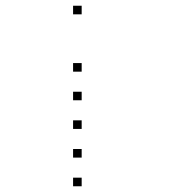

<svg xmlns="http://www.w3.org/2000/svg" viewBox="-20 -685 640 670"><path d="M236 -665Q235 -665 235 -665Q235 -665 235 -664V-636Q235 -635 235 -635Q235 -635 236 -635H264Q265 -635 265 -635Q265 -635 265 -636V-664Q265 -665 265 -665Q265 -665 264 -665ZM236 -465Q235 -465 235 -465Q235 -465 235 -464V-436Q235 -435 235 -435Q235 -435 236 -435H264Q265 -435 265 -435Q265 -435 265 -436V-464Q265 -465 265 -465Q265 -465 264 -465ZM236 -365Q235 -365 235 -365Q235 -365 235 -364V-336Q235 -335 235 -335Q235 -335 236 -335H264Q265 -335 265 -335Q265 -335 265 -336V-364Q265 -365 265 -365Q265 -365 264 -365ZM236 -265Q235 -265 235 -265Q235 -265 235 -264V-236Q235 -235 235 -235Q235 -235 236 -235H264Q265 -235 265 -235Q265 -235 265 -236V-264Q265 -265 265 -265Q265 -265 264 -265ZM236 -165Q235 -165 235 -165Q235 -165 235 -164V-136Q235 -135 235 -135Q235 -135 236 -135H264Q265 -135 265 -135Q265 -135 265 -136V-164Q265 -165 265 -165Q265 -165 264 -165ZM236 -65Q235 -65 235 -65Q235 -65 235 -64V-36Q235 -35 235 -35Q235 -35 236 -35H264Q265 -35 265 -35Q265 -35 265 -36V-64Q265 -65 265 -65Q265 -65 264 -65Z"/></svg>

Font: Doto Black Thin
Style: Regular
Weight: 250
Monospace: yes
Version: Version 1.000